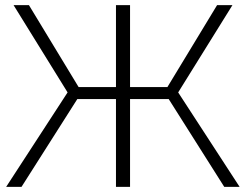

<svg xmlns="http://www.w3.org/2000/svg" viewBox="-20 -730 961 750"><path d="M244 -369 33 -710H93L287 -390H433V-710H488V-390H634L828 -710H888L676 -369L916 0H856L639 -343H488V0H433V-343H282L64 0H4Z"/></svg>

Font: Oxford Sans
Style: Regular
Weight: 300
Designer: Matt McInerney, Pablo Impallari, Rodrigo Fuenzalida
Foundry: Matt McInerney, Pablo Impallari, Rodrigo Fuenzalida
Version: Version 3.000g; ttfautohint (v1.5) -l 8 -r 28 -G 28 -x 14 -D